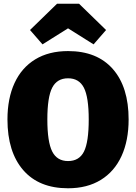

<svg xmlns="http://www.w3.org/2000/svg" viewBox="-20 -990 730 1030"><path d="M670 -349Q670 -236 632 -153Q594 -70 521 -25Q448 20 345 20Q189 20 104.5 -77.5Q20 -175 20 -349Q20 -462 58 -544.5Q96 -627 169 -671.5Q242 -716 345 -716Q501 -716 585.5 -619.5Q670 -523 670 -349ZM234 -349Q234 -229 260 -177.5Q286 -126 345 -126Q405 -126 430.5 -177Q456 -228 456 -349Q456 -469 430 -519.5Q404 -570 345 -570Q286 -570 260 -519.5Q234 -469 234 -349ZM208 -752 141 -829 286 -970H404L549 -829L482 -752L345 -838Z"/></svg>

Font: Fira Sans Black
Style: Regular
Weight: 900
Designer: Carrois Corporate & Edenspiekermann AG
Foundry: Carrois Corporate GbR & Edenspiekermann AG
Version: Version 4.203